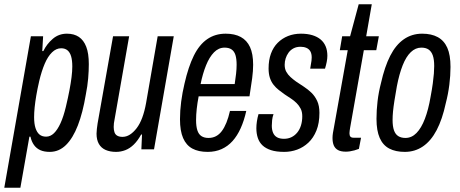

<svg xmlns="http://www.w3.org/2000/svg" viewBox="-47 -696 2142 895"><path d="M-27 179 97 -527H154L150 -458H155Q171 -491 199 -515Q227 -539 265 -539Q298 -539 320.5 -524Q343 -509 355 -478Q367 -447 367 -397Q367 -366 364 -330.5Q361 -295 353 -255Q339 -171 316 -111.5Q293 -52 260.5 -20Q228 12 185 12Q159 12 141 4Q123 -4 111.5 -20Q100 -36 95 -59H90L48 179ZM168 -59Q188 -59 204.5 -75Q221 -91 235 -121.5Q249 -152 260 -198Q270 -240 276.5 -274Q283 -308 286.5 -336Q290 -364 290 -386Q290 -415 284.5 -433.5Q279 -452 267.5 -461.5Q256 -471 238 -471Q215 -471 195.5 -452Q176 -433 161.5 -399Q147 -365 136 -319Q127 -280 122 -250Q117 -220 114.5 -195.5Q112 -171 112 -150Q112 -119 118.5 -99Q125 -79 137 -69Q149 -59 168 -59Z M494 12Q466 12 445.5 3Q425 -6 414 -25Q403 -44 403 -73Q403 -83 404.5 -95Q406 -107 408 -121L480 -527H555L487 -139Q485 -130 484 -121.5Q483 -113 483 -104Q483 -91 486.5 -80Q490 -69 499.5 -63.5Q509 -58 524 -58Q542 -58 558.5 -68.5Q575 -79 590 -98.5Q605 -118 616 -147.5Q627 -177 634 -216L688 -527H763L671 0H612L615 -69H611Q595 -40 576.5 -22Q558 -4 537 4Q516 12 494 12Z M921 12Q878 12 849.5 -3.5Q821 -19 806.5 -52.5Q792 -86 792 -140Q792 -180 797.5 -222Q803 -264 813 -306Q831 -385 856.5 -436.5Q882 -488 919 -513.5Q956 -539 1005 -539Q1047 -539 1075.5 -523.5Q1104 -508 1118.5 -476.5Q1133 -445 1133 -394Q1133 -366 1128.5 -331.5Q1124 -297 1116 -247H879Q873 -216 870 -188Q867 -160 867 -136Q867 -107 873 -88.5Q879 -70 892 -61.5Q905 -53 925 -53Q944 -53 959.5 -61Q975 -69 987 -85Q999 -101 1008.5 -124.5Q1018 -148 1025 -179H1101Q1091 -134 1075 -98.5Q1059 -63 1037 -38.5Q1015 -14 986 -1Q957 12 921 12ZM888 -304H1047Q1051 -330 1053.5 -352.5Q1056 -375 1056 -394Q1056 -422 1050.5 -439.5Q1045 -457 1032.5 -465.5Q1020 -474 1000 -474Q972 -474 950.5 -452Q929 -430 913.5 -391.5Q898 -353 888 -304Z M1278 12Q1241 12 1216.5 4Q1192 -4 1177 -18Q1162 -32 1155 -52.5Q1148 -73 1148 -98Q1148 -113 1150.5 -130Q1153 -147 1158 -164H1228Q1223 -150 1221.5 -136Q1220 -122 1220 -110Q1220 -91 1226 -77Q1232 -63 1244.5 -56Q1257 -49 1277 -49Q1296 -49 1311.5 -56.5Q1327 -64 1338.5 -78Q1350 -92 1356 -111.5Q1362 -131 1362 -154Q1362 -175 1354.5 -189.5Q1347 -204 1335.5 -215.5Q1324 -227 1309.5 -236.5Q1295 -246 1280 -256Q1266 -266 1252.5 -276.5Q1239 -287 1228 -301Q1217 -315 1211 -333.5Q1205 -352 1205 -377Q1205 -416 1216 -446Q1227 -476 1247.5 -496.5Q1268 -517 1295.5 -528Q1323 -539 1356 -539Q1386 -539 1409 -532Q1432 -525 1447.5 -512Q1463 -499 1471 -480Q1479 -461 1479 -436Q1479 -423 1476 -407.5Q1473 -392 1468 -376H1399Q1404 -403 1405 -413Q1406 -423 1406 -428Q1406 -446 1399.5 -457Q1393 -468 1381 -473Q1369 -478 1354 -478Q1335 -478 1321 -470.5Q1307 -463 1298 -450.5Q1289 -438 1284.5 -423.5Q1280 -409 1280 -394Q1280 -375 1287.5 -361.5Q1295 -348 1307 -337Q1319 -326 1333 -316Q1351 -304 1370 -291.5Q1389 -279 1405 -263.5Q1421 -248 1431.5 -225.5Q1442 -203 1442 -170Q1442 -122 1428 -87.5Q1414 -53 1390.5 -31Q1367 -9 1338 1.5Q1309 12 1278 12Z M1565 11Q1542 11 1528.5 3.5Q1515 -4 1509 -18Q1503 -32 1503 -53Q1503 -64 1505 -76.5Q1507 -89 1510 -104L1574 -462H1537L1548 -527H1585L1625 -676H1686L1660 -527H1719L1707 -462H1649L1585 -100Q1584 -95 1583 -87Q1582 -79 1582 -75Q1582 -64 1586.5 -59Q1591 -54 1602 -54H1636L1626 -2Q1616 2 1605 5Q1594 8 1584 9.5Q1574 11 1565 11Z M1840 12Q1797 12 1767.5 -3.5Q1738 -19 1723 -53Q1708 -87 1708 -142Q1708 -182 1713 -224.5Q1718 -267 1729 -309Q1746 -385 1772 -436Q1798 -487 1835.5 -513Q1873 -539 1921 -539Q1964 -539 1993.5 -523Q2023 -507 2038 -473.5Q2053 -440 2053 -384Q2053 -344 2047.5 -300.5Q2042 -257 2031 -215Q2015 -140 1988.5 -89.5Q1962 -39 1924.5 -13.5Q1887 12 1840 12ZM1843 -53Q1872 -53 1894.5 -76Q1917 -99 1933.5 -142Q1950 -185 1960 -244Q1967 -281 1970.5 -307.5Q1974 -334 1975.5 -353Q1977 -372 1977 -388Q1977 -419 1970.5 -437.5Q1964 -456 1951 -465Q1938 -474 1917 -474Q1890 -474 1868 -453Q1846 -432 1830 -391.5Q1814 -351 1803 -294Q1796 -255 1791.5 -226Q1787 -197 1785 -176Q1783 -155 1783 -137Q1783 -107 1789.5 -88.5Q1796 -70 1809.5 -61.5Q1823 -53 1843 -53Z"/></svg>

Font: Archivo ExtraCondensed
Style: Italic
Weight: 400
Width: 2
Italic angle: -10°
Designer: Hector Gatti
Foundry: Omnibus-Type
Version: Version 2.001